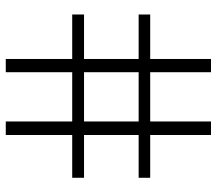

<svg xmlns="http://www.w3.org/2000/svg" viewBox="-64 -706 769 682"><g transform="rotate(90 321.0 -364.5)"><path d="M189 0V-236H31V-278H189V-472H31V-513H189V-729H236V-513H411V-729H459V-513H611V-472H459V-278H611V-236H459V0H411V-236H236V0ZM236 -278H411V-472H236Z"/></g></svg>

Font: Mona Sans ExtraLight Light
Style: Regular
Weight: 300
Version: Version 2.000